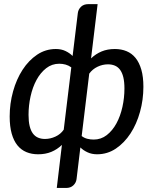

<svg xmlns="http://www.w3.org/2000/svg" viewBox="-20 -758 771 952"><path d="M287 -39.5Q263.5 -17 234.5 -5Q205.5 7 169 7Q137 7 111 -3.8Q85 -14.5 66.5 -37.2Q48 -60 38 -95.5Q28 -131 28 -180.5Q28 -244.5 44.8 -304.8Q61.5 -365 91.8 -411.8Q122 -458.5 164 -486.8Q206 -515 257 -515Q284 -515 304.8 -505Q325.5 -495 340 -480.5L366 -694Q368.5 -712 382 -724.8Q395.5 -737.5 418 -737.5H464L431.5 -468.5Q455 -491 484 -503Q513 -515 549.5 -515Q581.5 -515 607.5 -504.2Q633.5 -493.5 652 -470.8Q670.5 -448 680.8 -412.5Q691 -377 691 -327.5Q691 -263.5 674.2 -203.2Q657.5 -143 627 -96.2Q596.5 -49.5 554.5 -21.2Q512.5 7 461.5 7Q435 7 414 -2.8Q393 -12.5 378.5 -27L359.5 130.5Q357 148.5 343.5 161.2Q330 174 307.5 174H261.5ZM203 -69Q229.5 -69 255 -80.8Q280.5 -92.5 296 -115L333.5 -424Q320.5 -433.5 305.2 -437.8Q290 -442 274 -442Q237.5 -442 209 -419.8Q180.5 -397.5 161 -361.5Q141.5 -325.5 131.5 -280Q121.5 -234.5 121.5 -188.5Q121.5 -156 127 -133.2Q132.5 -110.5 143 -96.2Q153.5 -82 168.8 -75.5Q184 -69 203 -69ZM515.5 -439Q488.5 -439 463.5 -427Q438.5 -415 422.5 -393L385 -83.5Q398 -73.5 413.2 -69.8Q428.5 -66 444.5 -66Q481 -66 509.5 -88.2Q538 -110.5 557.5 -146.5Q577 -182.5 587 -227.8Q597 -273 597 -319Q597 -352 591.5 -374.8Q586 -397.5 575.5 -411.8Q565 -426 549.8 -432.5Q534.5 -439 515.5 -439Z"/></svg>

Font: Lato Medium
Style: Italic
Weight: 500
Italic angle: -7°
Designer: Lukasz Dziedzic
Foundry: tyPoland Lukasz Dziedzic
Version: Version 2.006; 2014-01-15